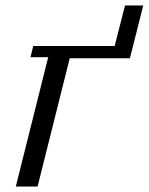

<svg xmlns="http://www.w3.org/2000/svg" viewBox="-20 -685 546 705"><path d="M157 -475H92L102 -516H401L439 -665H506L457 -471H236L118 0H38Z"/></svg>

Font: IBM Plex Serif
Style: Italic
Weight: 400
Italic angle: -14°
Designer: Mike Abbink, Paul van der Laan, Pieter van Rosmalen
Foundry: Bold Monday
Version: Version 3.001